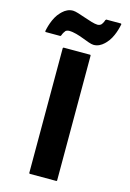

<svg xmlns="http://www.w3.org/2000/svg" viewBox="-154 -1137 827 1218"><g transform="rotate(15 259.0 -528.5)"><path d="M349 -888C376 -888 398 -900 416 -917L425 -926C468 -969 483 -1045 486 -1060L483 -1064H386L381 -1059C380 -1055 375 -1040 365 -1028L364 -1027C359 -1022 350 -1018 340 -1018C299 -1018 203 -1064 168 -1064C141 -1064 119 -1052 101 -1035L92 -1026C49 -983 34 -907 31 -892L35 -888H132L136 -893C137 -897 143 -912 153 -924V-925C158 -930 167 -934 177 -934C240 -934 314 -888 349 -888ZM346 -822H170L166 -818V3L170 7H346L349 3V-818Z"/></g></svg>

Font: Hussar Woodtype
Style: Bd
Weight: 900
Foundry: Cannot Into Space Fonts
Version: Version 1.07